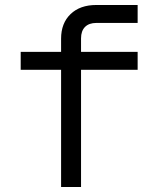

<svg xmlns="http://www.w3.org/2000/svg" viewBox="-20 -750 640 770"><path d="M225 0V-470H63V-542H225V-595Q225 -657 263 -693.5Q301 -730 366 -730H532V-658H366Q337 -658 321 -642Q305 -626 305 -596V-542H532V-470H305V0Z"/></svg>

Font: JetBrains Mono Semi Light
Style: Regular
Weight: 350
Monospace: yes
Designer: Philipp Nurullin, Konstantin Bulenkov
Foundry: JetBrains
Version: 2.002